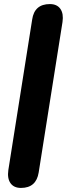

<svg xmlns="http://www.w3.org/2000/svg" viewBox="-20 -734 342 943"><path d="M83 189Q48 189 31.5 165.5Q15 142 21 101L138 -638Q149 -714 225 -714Q260 -714 276.5 -690.5Q293 -667 287 -626L170 113Q158 189 83 189Z"/></svg>

Font: Nunito ExtraBold
Style: Italic
Weight: 800
Italic angle: -9°
Designer: Vernon Adams
Foundry: Vernon Adams
Version: Version 3.601; ttfautohint (v1.8.2.53-6de2)